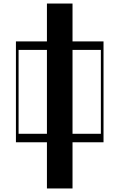

<svg xmlns="http://www.w3.org/2000/svg" viewBox="-20 -804 675 1085"><path d="M389.8 -784V-570H565V0H389.8V261H245.2V0H70V-570H245.2V-784ZM245.2 -48V-522H85V-48ZM550 -48V-522H389.8V-48Z"/></svg>

Font: Facade Sud
Style: Regular
Weight: 100
Designer: Éléonore Fines
Foundry: Velvetyne Type Foundry
Version: Version 1.001;Glyphs 3.2 (3202)